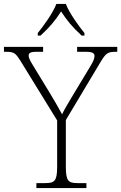

<svg xmlns="http://www.w3.org/2000/svg" viewBox="-30 -951 613 971"><path d="M161 -784V-771H175C223 -815 249 -847 279 -893C309 -847 335 -815 383 -771H397V-784C366 -822 320 -886 303 -931H255C238 -886 192 -822 161 -784ZM154 0H407V-25H364C315 -25 303 -35 303 -109V-344L480 -640C506 -682 515 -689 555 -689H563V-714H360V-689H405C440 -689 448 -681 448 -667C448 -654 440 -637 427 -616L339 -470C314 -428 294 -395 284 -373C264 -410 240 -451 215 -492L137 -620C125 -640 115 -656 115 -669C115 -681 120 -689 154 -689H188V-714H-10V-689H0C41 -689 48 -683 73 -644L259 -342V-108C259 -35 246 -25 198 -25H154Z"/></svg>

Font: Noto Serif Georgian ExtraLight
Style: Regular
Weight: 200
Designer: Monotype Design Team, Akaki Razmadze
Foundry: Google LLC
Version: Version 2.003